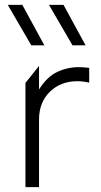

<svg xmlns="http://www.w3.org/2000/svg" viewBox="-20 -772 418 792"><path d="M85 0V-430L141 -500V-403Q174 -455.5 216 -475.2Q258 -495 305 -495Q315 -495 326 -494.2Q337 -493.5 348 -492V-431Q335.5 -434 323.2 -435.5Q311 -437 299 -437Q230 -437 185.5 -393.2Q141 -349.5 141 -279V0ZM279 -585 182 -752H242L333 -585ZM109 -585 12 -752H72L163 -585Z"/></svg>

Font: Geologica-Sharp
Style: Regular
Weight: 100
Designer: Sindre Bremnes, Frode Helland
Foundry: Monokrom Skriftforlag AS
Version: Version 1.010;gftools[0.9.28]